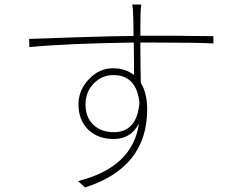

<svg xmlns="http://www.w3.org/2000/svg" viewBox="-20 -795 1040 844"><path d="M593 -345Q579 -465 479 -465Q429 -465 393 -429Q356 -392 356 -336Q356 -278 392 -245Q426 -214 480 -214Q583 -214 593 -345ZM741 -638Q778 -637 819 -637Q911 -636 918 -636V-604Q851 -608 646 -608H597Q597 -523 599 -431Q627 -385 627 -314Q627 -58 354 29L323 1Q563 -59 591 -252Q555 -184 480 -184Q411 -184 369 -224Q325 -266 325 -336Q325 -399 371 -447Q416 -495 477 -495Q531 -495 569 -465V-526Q568 -577 568 -608Q277 -604 109 -588L108 -624Q137 -625 200 -627L227 -628L255 -629Q288 -630 314 -631Q466 -636 567 -637Q567 -696 565 -736Q565 -744 564 -757Q562 -770 561 -775H601Q600 -770 599 -757Q598 -742 598 -736Q597 -714 597 -638Z"/></svg>

Font: Noto Sans CJK TC Thin
Style: Regular
Weight: 250
Designer: Ryoko NISHIZUKA ???? (kana & ideographs); Paul D. Hunt (Latin, Greek & Cyrillic); Wenlong ZHANG ??? (bopomofo); Sandoll 
Foundry: Adobe Systems Incorporated
Version: Version 1.004 January 19, 2016